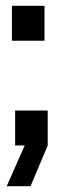

<svg xmlns="http://www.w3.org/2000/svg" viewBox="-20 -500 216 660"><path d="M32 0V-120H144V0L85 140H3L65 0ZM21 -360V-480H133V-360Z"/></svg>

Font: Tektur Condensed Medium
Style: Regular
Weight: 500
Width: 3
Designer: Adam Jagosz
Foundry: Adam Jagosz
Version: Version 1.005;gftools[0.9.30]